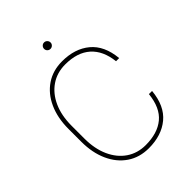

<svg xmlns="http://www.w3.org/2000/svg" viewBox="-246 -1003 1141 1141"><g transform="rotate(-45 324.0 -432.5)"><path d="M554.7 -217.8H581.1Q570.3 -102.5 502.4 -46.4Q434.6 9.8 327.6 9.8Q249.5 9.8 191.7 -29.5Q133.8 -68.8 102.1 -139.2Q70.3 -209.5 70.3 -302.2V-408.7Q70.3 -501.5 102.1 -571.8Q133.8 -642.1 191.7 -681.4Q249.5 -720.7 327.6 -720.7Q434.6 -720.7 502.4 -664.3Q570.3 -607.9 581.1 -494.1H554.7Q543.9 -591.8 486.3 -643.1Q428.7 -694.3 327.6 -694.3Q258.8 -694.3 206.8 -658.9Q154.8 -623.5 125.7 -559.6Q96.7 -495.6 96.7 -409.7V-302.2Q96.7 -216.3 125.7 -151.9Q154.8 -87.4 206.8 -52Q258.8 -16.6 327.6 -16.6Q426.8 -16.6 485.4 -64.9Q543.9 -113.3 554.7 -217.8ZM304.2 -848.1Q304.2 -859.4 312 -867.4Q319.8 -875.5 331.1 -875.5Q342.3 -875.5 350.3 -867.4Q358.4 -859.4 358.4 -848.1Q358.4 -836.9 350.3 -829.1Q342.3 -821.3 331.1 -821.3Q319.8 -821.3 312 -829.1Q304.2 -836.9 304.2 -848.1Z"/></g></svg>

Font: Vazirmatn RD FD Thin
Style: Regular
Weight: 100
Designer: Saber Rastikerdar
Foundry: Saber Rastikerdar
Version: Version 33.003